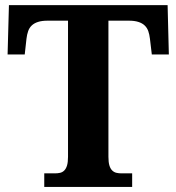

<svg xmlns="http://www.w3.org/2000/svg" viewBox="-20 -734 693 754"><path d="M405.8 -118.2Q405.8 -96.7 409.7 -84Q413.6 -71.3 420.7 -64.5Q427.7 -57.6 437 -55.4Q446.3 -53.2 457 -53.2H499V0H153.8V-53.2H195.8Q207 -53.2 216.3 -55.4Q225.6 -57.6 232.4 -64.5Q239.3 -71.3 243.2 -84Q247.1 -96.7 247.1 -118.2V-652.8H167Q144.5 -652.8 129.4 -647.9Q114.3 -643.1 104.7 -634Q95.2 -625 90.6 -611.8Q85.9 -598.6 84 -582L77.1 -520H9.8L15.1 -713.9H638.2L643.1 -520H576.2L568.8 -582Q566.9 -598.6 562.3 -611.8Q557.6 -625 548.1 -634Q538.6 -643.1 523.4 -647.9Q508.3 -652.8 485.8 -652.8H405.8Z"/></svg>

Font: Sahl Naskh
Style: Bold
Weight: 700
Designer: Pascal Zoghbi
Version: Version 1.001